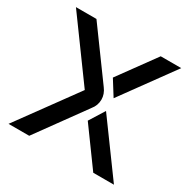

<svg xmlns="http://www.w3.org/2000/svg" viewBox="-157 -848 987 997"><g transform="rotate(30 336.0 -350.0)"><path d="M369 -479 529 -699H652L426 -388ZM275 -350 20 -700H143L353 -412Q375 -383 375 -350Q375 -315 352 -287L144 0H20ZM425 -311 652 0H528L368 -220Z"/></g></svg>

Font: SB Skate blade
Style: Regular
Weight: 400
Designer: Valerio Brotto (Silverblur_type)
Version: Version 1.003